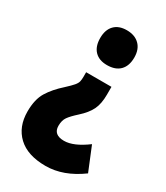

<svg xmlns="http://www.w3.org/2000/svg" viewBox="-184 -708 771 893"><g transform="rotate(30 201.0 -261.0)"><path d="M295 -323Q295 -274 279.5 -242Q264 -210 227 -177Q197 -150 184.5 -132Q172 -114 172 -85Q172 -37 229 -37Q280 -37 350 -89L402 38Q308 107 213 107Q116 107 65 59Q14 11 14 -71Q14 -136 38.5 -176Q63 -216 107 -255Q132 -278 143 -291Q154 -304 156.5 -315Q159 -326 159 -340V-365H295ZM319 -536Q319 -491 295 -466.5Q271 -442 226 -442Q183 -442 159.5 -466.5Q136 -491 136 -536Q136 -580 159.5 -604.5Q183 -629 226 -629Q269 -629 294 -604.5Q319 -580 319 -536Z"/></g></svg>

Font: Noto Sans Malayalam UI ExtraCondensed Black
Style: Regular
Weight: 900
Width: 2
Designer: Jelle Bosma - Monotype Design Team
Foundry: Monotype Imaging Inc.
Version: Version 2.104; ttfautohint (v1.8.4.7-5d5b)